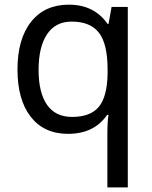

<svg xmlns="http://www.w3.org/2000/svg" viewBox="-20 -566 655 826"><path d="M290 -63Q368.7 -63 404.8 -106Q440.9 -148.9 442.9 -248V-266.1Q442.9 -377 405.8 -425Q368.7 -473.1 288.1 -473.1Q219.2 -473.1 182.6 -418.9Q146 -364.7 146 -265.1Q146 -167 182.4 -115Q218.8 -63 290 -63ZM272.9 9.8Q169.4 9.8 112.3 -63.5Q55.2 -136.7 55.2 -267.1Q55.2 -397.9 113.5 -471.9Q171.9 -545.9 275.9 -545.9Q385.7 -545.9 442.9 -462.9H446.8L460 -536.1H529.8V240.2H441.9V11.2Q441.9 -42.5 446.8 -71.8H440.9Q384.8 9.8 272.9 9.8Z"/></svg>

Font: Noto Sans Historic
Style: Regular
Weight: 400
Designer: Monotype Design Team
Foundry: Monotype Imaging Inc.
Version: Version 0.71 uh